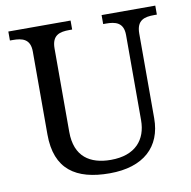

<svg xmlns="http://www.w3.org/2000/svg" viewBox="-81 -794 878 884"><g transform="rotate(-10 358.5 -352.0)"><path d="M362 10C521 10 607 -71 607 -204V-600C607 -663 644 -672 689 -672H702V-714H451V-672H464C508 -672 546 -663 546 -604V-206C546 -115 493 -50 378 -50C281 -50 211 -94 211 -210V-600C211 -663 248 -672 293 -672H306V-714H15V-672H28C72 -672 110 -663 110 -604V-216C110 -53 204 10 362 10Z"/></g></svg>

Font: Noto Nastaliq Urdu
Style: Regular
Weight: 400
Designer: Monotype Design Team (Patrick Giasson: type design, Kamal Mansour: OpenType code, Glenda Bellarosa). Updated by Simon Co
Foundry: Monotype Imaging Inc., Simon Cozens
Version: Version 3.009